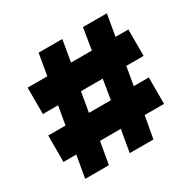

<svg xmlns="http://www.w3.org/2000/svg" viewBox="-155 -857 1016 1014"><g transform="rotate(-30 353.0 -350.0)"><path d="M84 0Q120.1 0 228.5 0Q234.4 -34.2 252 -134.8Q284.2 -134.8 378.9 -134.8Q373 -101.6 355.5 0Q391.6 0 500 0Q505.9 -34.2 524.4 -134.8Q553.7 -134.8 642.6 -134.8Q642.6 -174.8 642.6 -295.9Q620.1 -295.9 550.8 -295.9Q555.7 -324.2 570.3 -408.2Q596.7 -408.2 675.8 -408.2Q675.8 -448.2 675.8 -569.3Q656.2 -569.3 597.7 -569.3Q603.5 -601.6 620.1 -700.2Q584 -700.2 474.6 -700.2Q469.7 -667 453.1 -569.3Q420.9 -569.3 326.2 -569.3Q332 -601.6 348.6 -700.2Q312.5 -700.2 204.1 -700.2Q198.2 -667 181.6 -569.3Q152.3 -569.3 61.5 -569.3Q61.5 -528.3 61.5 -408.2Q85 -408.2 154.3 -408.2Q149.4 -379.9 134.8 -295.9Q108.4 -295.9 29.3 -295.9Q29.3 -291 29.3 -275.4Q29.3 -240.2 29.3 -134.8Q48.8 -134.8 107.4 -134.8Q101.6 -101.6 84 0ZM275.4 -292Q280.3 -322.3 295.9 -412.1Q329.1 -412.1 428.7 -412.1Q423.8 -381.8 409.2 -292Q376 -292 275.4 -292Z"/></g></svg>

Font: Big-Shock
Style: Black
Weight: 400